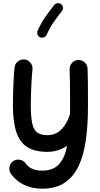

<svg xmlns="http://www.w3.org/2000/svg" viewBox="-20 -896 615 1184"><path d="M130.9 -529.3Q153.3 -527.3 168 -509Q182.6 -490.7 180.2 -467.8Q176.8 -437 174.6 -396.5Q172.4 -356 171.1 -316.7Q169.9 -277.3 169.9 -248.5Q169.9 -178.7 178.2 -137.9Q186.5 -97.2 208.5 -79.8Q230.5 -62.5 271.5 -62.5Q324.2 -62.5 359.1 -98.4Q394 -134.3 411.6 -192.4Q411.6 -210 411.9 -228.5Q412.1 -247.1 412.1 -266.6Q412.1 -331.5 411.4 -384.3Q410.6 -437 409.2 -468.3Q408.7 -491.2 424.1 -508.3Q439.5 -525.4 462.4 -525.9Q485.4 -526.9 502.4 -511.2Q519.5 -495.6 520 -472.7Q521.5 -440.9 522 -387.5Q522.5 -334 522.5 -237.3Q522.5 -122.6 509 -29.5Q495.6 63.5 463.6 129.9Q431.6 196.3 377 231.9Q322.3 267.6 240.2 267.6Q176.8 267.6 127 243.2Q77.1 218.8 46.9 174.8Q34.2 156.2 38.6 133.1Q43 109.9 61.5 97.7Q80.1 85 103.3 89.4Q126.5 93.8 138.7 112.3Q169.4 156.2 240.2 156.2Q307.6 156.2 343.3 117.4Q378.9 78.6 394.5 2.9Q368.2 20.5 337.4 30.5Q306.6 40.5 271.5 40.5Q195.8 40.5 148.9 11.5Q102.1 -17.6 80.8 -81.3Q59.6 -145 59.6 -248.5Q59.6 -282.2 60.8 -324.7Q62 -367.2 64.2 -408.7Q66.4 -450.2 69.8 -480.5Q72.3 -502.9 90.3 -517.3Q108.4 -531.7 130.9 -529.3ZM357.4 -870.1Q367.2 -862.3 368.4 -849.6Q369.6 -836.9 361.8 -827.6Q334.5 -793.5 311 -759.5Q287.6 -725.6 267.6 -681.2Q262.7 -670.4 250.5 -665.8Q238.3 -661.1 227.1 -666Q216.3 -670.9 211.7 -683.1Q207 -695.3 211.9 -706.5Q234.4 -755.9 260.7 -793.5Q287.1 -831.1 314.5 -865.2Q322.3 -875 335.2 -876.2Q348.1 -877.4 357.4 -870.1Z"/></svg>

Font: Mikhak-FD SemiBold
Style: Regular
Weight: 600
Designer: Amin Abedi
Version: Version 3.2